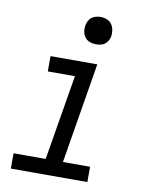

<svg xmlns="http://www.w3.org/2000/svg" viewBox="-84 -804 668 865"><g transform="rotate(10 250.0 -371.5)"><path d="M26 0V-70H173L238 -460H114V-530H328L252 -70H376V0ZM306 -618Q291 -618 277.5 -623Q264 -628 255.5 -639.5Q247 -651 244.5 -665.5Q242 -680 245 -695Q247 -705 252 -715Q257 -725 266 -731.5Q275 -738 285.5 -740.5Q296 -743 306 -743Q321 -743 335 -737.5Q349 -732 357 -720.5Q365 -709 367.5 -694.5Q370 -680 368 -665Q366 -655 360.5 -645Q355 -635 346 -628.5Q337 -622 326.5 -620Q316 -618 306 -618Z"/></g></svg>

Font: Iosevka Curly Oblique
Style: Regular
Weight: 400
Italic angle: -9°
Monospace: yes
Designer: Belleve Invis
Foundry: Belleve Invis
Version: Version 11.1.0; ttfautohint (v1.8.3)